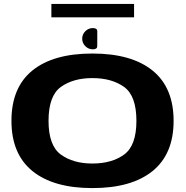

<svg xmlns="http://www.w3.org/2000/svg" viewBox="-20 -955 952 981"><path d="M452 6Q652 6 759.5 -81Q867 -168 867 -337.5Q867 -507.5 759.5 -594.5Q652 -681.5 452 -681.5Q252.5 -681.5 145.5 -594.8Q38.5 -508 38.5 -337.5Q38.5 -168 145.8 -81Q253 6 452 6ZM452 -119.5Q354 -119.5 291 -165.2Q228 -211 228 -337.5Q228 -465.5 291 -510.8Q354 -556 452 -556Q551 -556 614 -510.8Q677 -465.5 677 -337.5Q677 -211 614 -165.2Q551 -119.5 452 -119.5ZM454.5 -703Q476.5 -703 476.8 -719Q477 -735 477 -757.5Q477 -779.5 477 -795.5Q477 -811.5 454.5 -811.5Q432 -811.5 416 -795.5Q400 -779.5 400 -757.5Q400 -735 416 -719Q432 -703 454.5 -703ZM242.5 -866.5H665V-935H242.5Z"/></svg>

Font: Anybody Expanded
Style: Bold
Weight: 700
Width: 7
Designer: Tyler Finck
Foundry: Etcetera Type Company
Version: Version 1.113;gftools[0.9.25]